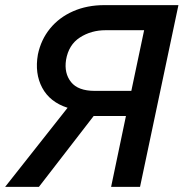

<svg xmlns="http://www.w3.org/2000/svg" viewBox="-28 -730 717 750"><path d="M-8 0 236 -309Q167 -331 137 -387Q107 -443 120 -517Q132 -575 167.5 -618.5Q203 -662 257.5 -686Q312 -710 380 -710H669L519 0H406L464 -277H338L124 0ZM342 -375H485L535 -612H385Q328 -612 284 -583.5Q240 -555 230 -496Q222 -444 249.5 -409.5Q277 -375 342 -375Z"/></svg>

Font: Raleway SemiBold
Style: Italic
Weight: 600
Italic angle: -12°
Designer: Matt McInerney, Pablo Impallari, Rodrigo Fuenzalida
Foundry: Matt McInerney, Pablo Impallari, Rodrigo Fuenzalida
Version: Version 4.026